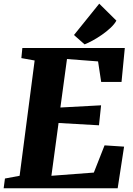

<svg xmlns="http://www.w3.org/2000/svg" viewBox="-42 -1003 711 1023"><path d="M-22.5 0H585L619.1 -221.7L515.1 -228.5L458 -83.5L231.9 -66.4L270 -347.7L485.4 -335.4L496.6 -441.9L279.8 -430.2L314.9 -688.5L480.5 -675.8L497.1 -566.4H605.5L623 -747.1H77.1L71.8 -693.4L142.6 -680.7L62.5 -66.4L-15.6 -51.8ZM408.7 -766.6C455.6 -784.2 552.7 -843.8 578.1 -893.1L486.8 -983.4L352.1 -816.4Z"/></svg>

Font: Merriweather
Style: Heavy Italic
Weight: 900
Italic angle: -7.5°
Designer: Eben Sorkin
Foundry: Eben Sorkin
Version: Version 1.001